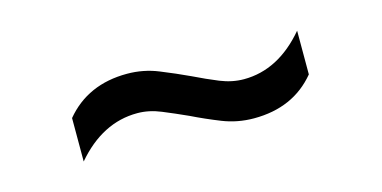

<svg xmlns="http://www.w3.org/2000/svg" viewBox="-31 -536 628 316"><g transform="rotate(-15 283.0 -377.5)"><path d="M374.5 -315.5Q346.5 -315.5 321.2 -325.5Q296 -335.5 272.5 -347Q250.5 -357 230.5 -365.2Q210.5 -373.5 190.5 -373.5Q131 -373.5 85 -319.5V-393.5Q124 -440.5 191 -440.5Q219 -440.5 244.2 -430.2Q269.5 -420 293 -409Q314.5 -398.5 334.8 -390.2Q355 -382 375 -382Q434 -382 480 -436.5V-362Q441.5 -315.5 374.5 -315.5Z"/></g></svg>

Font: Encode Sans Exp
Style: Regular
Weight: 400
Width: 7
Designer: Multiple Designers
Foundry: Impallari Type
Version: Version 3.002; ttfautohint (v1.8.3) -l 8 -r 50 -G 200 -x 14 